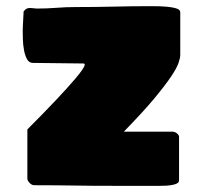

<svg xmlns="http://www.w3.org/2000/svg" viewBox="-20 -603 662 623"><path d="M68.8 -183.1Q120.6 -234.9 161.6 -278.3Q179.2 -296.9 195.8 -315.2Q212.4 -333.5 225.6 -349.1Q238.8 -364.7 246.8 -376.5Q254.9 -388.2 254.9 -393.1Q254.9 -397 251 -397L86.9 -398.9Q74.2 -398.9 67.6 -411.1Q61 -423.3 57.9 -440.4Q54.7 -457.5 54.2 -475.3Q53.7 -493.2 53.7 -504.9Q53.7 -508.3 54.2 -518.1Q54.7 -527.8 55.2 -538.3Q55.7 -548.8 56.2 -557.1Q56.6 -565.4 56.6 -565.9L61 -570.8Q66.9 -577.1 78.1 -577.1Q83.5 -577.1 88.9 -576.2Q94.2 -575.2 99.1 -575.2Q130.9 -575.2 162.1 -577.6Q193.4 -580.1 225.1 -580.1Q287.6 -580.1 348.1 -581.5Q408.7 -583 472.7 -583Q502 -583 520 -581.3Q538.1 -579.6 548.1 -576.9Q558.1 -574.2 561.5 -570.8Q564.9 -567.4 564.9 -564V-424.8Q564.9 -415 559.1 -398.2Q553.2 -381.3 533.9 -352.8Q514.6 -324.2 478.5 -281Q442.4 -237.8 381.8 -175.8H539.1Q547.4 -175.8 554.2 -170.2Q561 -164.6 561 -159.2V-19Q561 -16.6 560.1 -13.4Q559.1 -10.3 553.5 -7.3Q547.9 -4.4 535.4 -2.2Q522.9 0 500 0H347.7Q311.5 0 280.3 -0.2Q249 -0.5 219 -1Q189 -1.5 158 -1.7Q127 -2 90.8 -2Q83.5 -2 76.2 -9.3Q68.8 -16.6 68.8 -23.9Z"/></svg>

Font: Sigmar One
Style: Regular
Weight: 400
Version: Version 1.000